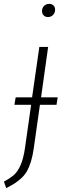

<svg xmlns="http://www.w3.org/2000/svg" viewBox="-65 -762 324 982"><path d="M180.2 -674.8Q167 -674.8 158.4 -683.3Q149.9 -691.9 149.9 -705.1Q149.9 -721.2 160.4 -731.7Q170.9 -742.2 187 -742.2Q200.2 -742.2 208.5 -733.9Q216.8 -725.6 216.8 -712.9Q216.8 -696.3 206.3 -685.5Q195.8 -674.8 180.2 -674.8ZM230 -264.2 224.1 -226.1H139.2L107.9 -4.9Q102.5 33.7 93.8 62.5Q85 91.3 74.2 111.1Q63.5 130.9 45.9 147.5Q28.3 164.1 11.2 175Q-5.9 186 -33.2 200.2L-44.9 167Q-10.3 147.9 8.1 131.1Q26.4 114.3 40.8 81.1Q55.2 47.9 63 -6.8L94.2 -226.1H8.8L15.1 -264.2H99.1L136.2 -522H181.2L145 -264.2Z"/></svg>

Font: Fira Sans Compressed ExtraLight
Style: Italic
Weight: 250
Width: 3
Italic angle: -8°
Designer: Carrois Corporate & Edenspiekermann AG
Foundry: Carrois Corporate GbR & Edenspiekermann AG
Version: Version 4.203;PS 004.203;hotconv 1.0.88;makeotf.lib2.5.64775